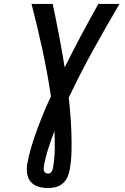

<svg xmlns="http://www.w3.org/2000/svg" viewBox="-20 -755 640 980"><path d="M225 205Q200 205 176.5 198Q153 191 137.5 173.5Q122 156 118.5 131.5Q115 107 119 82Q127 38 140 -5.5Q153 -49 169 -92.5Q185 -136 202.5 -178.5Q220 -221 240 -263Q222 -384 196.5 -501.5Q171 -619 141 -735H249Q266 -655 281.5 -574Q297 -493 310 -411Q351 -493 394 -574Q437 -655 482 -735H590Q521 -618 455 -498.5Q389 -379 331 -257Q336 -212 339.5 -166.5Q343 -121 344.5 -75Q346 -29 345 17.5Q344 64 336 110Q333 129 324.5 148.5Q316 168 300 181.5Q284 195 264 200Q244 205 225 205ZM226 131Q231 131 236 128Q241 125 244 120Q247 115 248.5 109.5Q250 104 251 99Q259 52 259.5 5.5Q260 -41 258 -87Q241 -42 226.5 3Q212 48 204 94Q203 101 203 107.5Q203 114 205.5 119.5Q208 125 213.5 128Q219 131 226 131Z"/></svg>

Font: Iosevka Curly SmBdEx
Style: Italic
Weight: 600
Width: 7
Italic angle: -9°
Monospace: yes
Designer: Belleve Invis
Foundry: Belleve Invis
Version: Version 11.1.0; ttfautohint (v1.8.3)